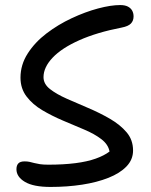

<svg xmlns="http://www.w3.org/2000/svg" viewBox="-20 -730 595 759"><path d="M180 9Q112 9 78.5 -11Q45 -31 45 -61Q45 -76 52.5 -84Q60 -92 77 -92Q89 -92 97.5 -90Q106 -88 115.5 -85.5Q125 -83 138 -81Q151 -79 171 -79Q231 -79 278 -85Q325 -91 358.5 -103Q392 -115 413 -131Q408 -159 380.5 -180Q353 -201 312.5 -218Q272 -235 228.5 -253.5Q185 -272 147 -294.5Q109 -317 85 -348.5Q61 -380 61 -423Q61 -474 89.5 -518.5Q118 -563 164 -598Q210 -633 263.5 -658Q317 -683 367.5 -696.5Q418 -710 455 -710Q474 -710 485.5 -704Q497 -698 502.5 -688Q508 -678 508 -665Q508 -648 497.5 -637Q487 -626 461 -621Q363 -602 293.5 -571Q224 -540 188 -502Q152 -464 152 -425Q152 -398 177.5 -378Q203 -358 243.5 -340Q284 -322 329 -303Q374 -284 414.5 -260.5Q455 -237 480.5 -207Q506 -177 506 -135Q506 -99 480 -72Q454 -45 408.5 -27Q363 -9 304.5 0Q246 9 180 9Z"/></svg>

Font: Shantell Sans Light
Style: Regular
Weight: 400
Version: Version 1.011;[c5ecc13dd]